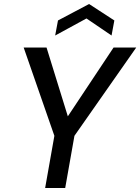

<svg xmlns="http://www.w3.org/2000/svg" viewBox="-20 -937 699 957"><path d="M205 0 251 -260 98 -700H212L320 -351H314L546 -700H659L351 -260L305 0ZM255 -760 269 -835 424 -917 550 -835 536 -760 411 -845Z"/></svg>

Font: DM Sans 20pt Medium
Style: Italic
Weight: 500
Italic angle: -10°
Version: Version 4.004;gftools[0.9.30]